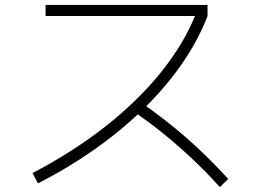

<svg xmlns="http://www.w3.org/2000/svg" viewBox="-20 -740 1040 779"><path d="M112 -38Q277 -124 409 -228Q541 -332 634.5 -448.5Q728 -565 776 -687L788 -675H165V-720H822V-675Q773 -547 676 -424Q579 -301 441.5 -192Q304 -83 134 4ZM872 19Q815 -44 759 -96.5Q703 -149 644 -197Q585 -245 517 -291L548 -327Q649 -257 734.5 -182.5Q820 -108 906 -14Z"/></svg>

Font: M PLUS 2 Light
Style: Regular
Weight: 300
Designer: Coji Morishita
Foundry: UNDERFOREST DESIGN
Version: Version 1.001